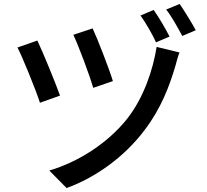

<svg xmlns="http://www.w3.org/2000/svg" viewBox="-20 -880 1040 966"><path d="M446 -737 349 -705C376 -648 432 -498 449 -438L548 -472C530 -532 469 -689 446 -737ZM883 -616 768 -644C750 -529 703 -389 621 -284C520 -156 368 -63 228 -22L315 66C457 15 604 -88 707 -225C790 -333 833 -448 863 -550C868 -569 875 -596 883 -616ZM168 -676 68 -641C93 -593 161 -426 181 -363L282 -399C258 -466 196 -617 168 -676ZM753 -830 687 -802C712 -767 746 -709 765 -667L833 -696C814 -734 778 -795 753 -830ZM884 -860 816 -832C844 -797 875 -740 897 -699L965 -728C945 -765 908 -825 884 -860Z"/></svg>

Font: Source Han Sans JP Medium
Style: Regular
Weight: 500
Designer: Ryoko NISHIZUKA 西塚涼子 (kana, bopomofo & ideographs); Paul D. Hunt (Latin, Greek & Cyrillic); Sandoll Communications 산돌커뮤니
Foundry: Adobe
Version: Version 2.002;hotconv 1.0.116;makeotfexe 2.5.65601